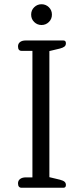

<svg xmlns="http://www.w3.org/2000/svg" viewBox="-20 -886 395 906"><path d="M127 -817Q127 -838 141.5 -852Q156 -866 176 -866Q196 -866 210.5 -852Q225 -838 225 -817Q225 -796 210.5 -782Q196 -768 176 -768Q156 -768 141.5 -782Q127 -796 127 -817ZM65 -21Q65 -34 75 -41.5Q85 -49 102 -49H133V-646H82Q65 -646 65 -667Q65 -680 74.5 -687.5Q84 -695 101 -695H279Q291 -695 291 -682Q291 -672 284.5 -666.5Q278 -661 263 -657L213 -645V-50L263 -38Q278 -34 284.5 -28.5Q291 -23 291 -13Q291 0 279 0H82Q65 0 65 -21Z"/></svg>

Font: Maitree
Style: Regular
Weight: 400
Designer: CadsonDemak Team
Foundry: CadsonDemak
Version: Version 1.001